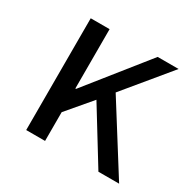

<svg xmlns="http://www.w3.org/2000/svg" viewBox="-116 -605 726 723"><g transform="rotate(30 247.5 -243.0)"><path d="M82 0V-486H164V-228H167L373 -486H464L303 -291L486 0H396L254 -231L164 -125V0Z"/></g></svg>

Font: SourceSansPro
Style: Book
Weight: 400
Designer: Paul D. Hunt
Foundry: Adobe Systems Incorporated
Version: Version 2.021;PS 2.000;hotconv 1.0.86;makeotf.lib2.5.63406